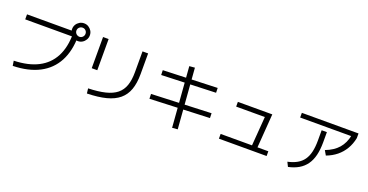

<svg xmlns="http://www.w3.org/2000/svg" viewBox="-35 -1707 5071 2643"><g transform="rotate(20 2500.0 -386.0)"><path d="M129.3 -40Q340 -46.4 482.1 -119.4Q624.3 -192.4 696.5 -330.4Q768.6 -468.3 768.6 -668.7L806.7 -628.6H83.3V-702H800V-664H846.7Q846.4 -444 765 -290.8Q683.7 -137.7 526.7 -55.7Q369.7 26.3 140.7 32ZM865 -595Q829.5 -595 800 -612.6Q770.4 -630.3 752.7 -659.8Q735 -689.3 735 -724.7Q735 -761.3 752.6 -790.4Q770.3 -819.4 799.8 -837.2Q829.3 -855 864.7 -855Q901.3 -855 930.4 -837.3Q959.4 -819.5 977.2 -790.6Q995 -761.6 995 -725Q995 -689.5 977.3 -660Q959.5 -630.4 930.6 -612.7Q901.6 -595 865 -595ZM865.3 -658.3Q893.3 -658.3 912.4 -678.2Q931.6 -698 931.6 -725.3Q931.6 -753.3 912.4 -772.4Q893.3 -791.6 865.3 -791.6Q838 -791.6 818.2 -772.4Q798.3 -753.3 798.3 -725.3Q798.3 -698 818.2 -678.2Q838 -658.3 865.3 -658.3Z M1221.7 -32.1Q1368.6 -36.4 1470.3 -61.4Q1572 -86.4 1634 -136.5Q1696 -186.7 1723.8 -266.7Q1751.6 -346.7 1751.6 -462V-766.7H1833.7V-463.3Q1833.7 -331.3 1800.4 -237.3Q1767 -143.3 1695.2 -83.2Q1623.3 -23 1508.5 6.7Q1393.7 36.3 1230.3 40ZM1173.6 -310V-766.7H1255V-310Z M2494 82.7 2426 -796 2506 -802.7 2574 76ZM2064 -186.3 2062 -256.4 2936 -291.7 2938 -221.6ZM2104 -549 2102 -619 2896 -647.7 2898 -577.6Z M3607.3 -28.3 3645.3 -523.6 3672.3 -493.3H3222.7V-562.7H3727L3687.4 -27ZM3150.7 2.7V-66.7H3849.3V2.7Z M4144.7 -21.4Q4224.7 -39 4280.6 -70.7Q4336.6 -102.4 4371.8 -152.2Q4407 -202 4423.5 -273.3Q4440 -344.7 4440 -440V-590H4516.7V-440Q4516.7 -333.3 4496.5 -251.3Q4476.4 -169.3 4434.5 -110.3Q4392.7 -51.3 4328.5 -13.3Q4264.4 24.7 4176.7 43.3ZM4102 -653.3V-722H4932V-653.3ZM4574.7 -348.7Q4694.6 -394 4762.1 -471.5Q4829.6 -549 4851.9 -666L4932 -653.3Q4913.7 -563.3 4871 -491.1Q4828.3 -419 4763.9 -366.6Q4699.4 -314.3 4613.4 -282Z"/></g></svg>

Font: M PLUS 1 Thin
Style: Regular
Weight: 100
Designer: Coji Morishita
Foundry: UNDERFOREST DESIGN
Version: Version 1.001